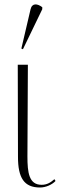

<svg xmlns="http://www.w3.org/2000/svg" viewBox="-20 -824 278 854"><path d="M82 -605 168 -783V-792C147 -808 123 -812 116 -783L75 -608ZM158 10C183 10 211 -2 227 -19L222 -27C205 -12 189 -2 165 -2C109 -2 102 -56 102 -128L104 -536H59L60 -126C60 -33 87 10 158 10Z"/></svg>

Font: Noto Serif Display ExtraLight
Style: Regular
Weight: 200
Designer: Monotype Design Team
Foundry: Monotype Imaging Inc.
Version: Version 2.009